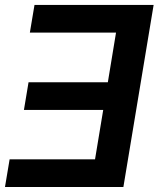

<svg xmlns="http://www.w3.org/2000/svg" viewBox="-43 -747 669 767"><path d="M570.7 -727.3 449.9 0H-23.1L-4.6 -110.4H336.6L369.3 -307.9H52.6L71 -418.3H387.8L420.5 -616.8H76.3L94.8 -727.3Z"/></svg>

Font: Inter UI Semi Bold
Style: Italic
Weight: 600
Italic angle: -9.39999°
Designer: Rasmus Andersson
Foundry: rsms
Version: 3.2;8d6f07862